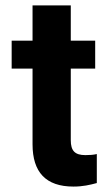

<svg xmlns="http://www.w3.org/2000/svg" viewBox="-20 -678 406 708"><path d="M23 -425H100V-146C100 -43 149 10 251 10C285 10 311 4 337 -3V-110C325 -107 311 -106 295 -106C256 -106 241 -122 241 -161V-425H331V-528H241V-658H100V-528H23Z"/></svg>

Font: Asimov Pro
Style: Bd
Weight: 700
Designer: Google
Version: Version 2.000980; 2014